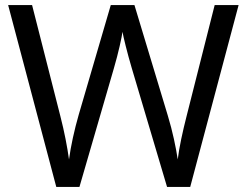

<svg xmlns="http://www.w3.org/2000/svg" viewBox="-20 -734 970 754"><path d="M201 0H292L427 -465C445 -526 459 -591 461 -609C464 -591 480 -525 497 -468L636 0H727L917 -714H823L713 -279C697 -216 684 -157 678 -108C671 -154 658 -218 639 -280L508 -714H415L289 -283C272 -224 258 -160 251 -108C244 -158 233 -216 217 -278L106 -714H12Z"/></svg>

Font: Noto Sans Math
Style: Regular
Weight: 400
Designer: Monotype Design Team, Delve Withrington, Jeff Kellem
Foundry: Monotype Imaging Inc., Delve Fonts LLC
Version: Version 3.000